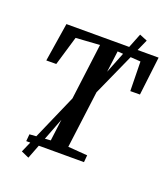

<svg xmlns="http://www.w3.org/2000/svg" viewBox="-163 -950 1010 1153"><g transform="rotate(20 342.0 -373.0)"><path d="M108 0 112 -45 245 -54.5 327 -694 174.5 -684 119 -497 55.5 -496.5 94.5 -743H683.5L654 -496.5L592.5 -496L589 -684L439.5 -694L357 -54.5L481 -45L477 0ZM104.5 67 303.5 -387 365 -414 532 -835 581.5 -814.5 394.5 -398.5 332.5 -373.5 154 89Z"/></g></svg>

Font: Merriweather Medium
Style: Italic
Weight: 500
Italic angle: -7.8°
Version: Version 2.101